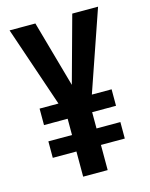

<svg xmlns="http://www.w3.org/2000/svg" viewBox="-109 -784 667 855"><g transform="rotate(-15 224.5 -357.0)"><path d="M224 -408 308 -714H427L299 -343H390V-267H280V-192H390V-116H280V0H167V-116H58V-192H167V-267H58V-343H145L19 -714H138Z"/></g></svg>

Font: Noto Sans Gujarati UI ExtraCondensed SemiBold
Style: Regular
Weight: 600
Width: 2
Designer: Jelle Bosma - Monotype Design Team, Universal Thirst
Foundry: Monotype Imaging Inc.
Version: Version 2.106; ttfautohint (v1.8.4.7-5d5b)